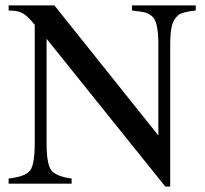

<svg xmlns="http://www.w3.org/2000/svg" viewBox="-20 -682 762 713"><path d="M707 -662V-643Q656 -638 641 -625Q625 -611 618.5 -587Q612 -563 612 -507V11H594L153 -538V-150Q153 -74 170 -50.5Q187 -27 246 -19V0H12V-19Q74 -26 91.5 -48.5Q109 -71 109 -150V-590Q83 -622 65 -632.5Q47 -643 12 -643V-662H182L568 -179V-519Q568 -595 549 -617Q537 -630 522.5 -634.5Q508 -639 470 -643V-662Z"/></svg>

Font: STIX
Style: Regular
Weight: 400
Designer: MicroPress Inc., with final additions and corrections provided by Coen Hoffman, Elsevier (retired)
Version: Version 1.1.1